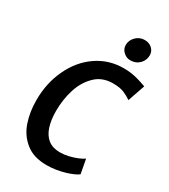

<svg xmlns="http://www.w3.org/2000/svg" viewBox="-233 -1080 1050 1195"><g transform="rotate(30 292.0 -482.0)"><path d="M302 8Q209 8 152.5 -37.5Q95 -83 70.5 -154.8Q46 -226.5 46 -311Q46 -436 95 -537.5Q143 -639 228 -697Q313 -755 419 -755Q445 -755 469.8 -751.8Q494.5 -748.5 522 -741Q549.5 -733.5 584.5 -720.5L542 -597.5Q518 -614.5 488 -627.2Q458 -640 408 -640Q330 -640 281 -591Q231 -542.5 208.2 -468.5Q185.5 -394.5 185.5 -314.5Q185.5 -250.5 200.8 -202.8Q216 -155 248.8 -128.8Q281.5 -102.5 334 -102.5Q364.5 -102.5 396.5 -110Q428.5 -117.5 455.2 -128.8Q482 -140 496 -150.5L515 -48.5Q503.5 -39.5 481.5 -29.5Q459.5 -19.5 430.5 -11Q401.5 -2.5 368.5 2.8Q335.5 8 302 8ZM427 -817.5Q399.5 -817.5 377.8 -837.8Q356 -858 356 -886Q356 -921.5 382 -947Q408 -972.5 444.5 -972.5Q476 -972.5 497 -953Q518 -933.5 518 -905.5Q518 -869 492.5 -843.2Q467 -817.5 427 -817.5Z"/></g></svg>

Font: Merriweather Sans SemiBold
Style: Italic
Weight: 600
Italic angle: -7.5°
Designer: Eben Sorkin
Foundry: Eben Sorkin
Version: Version 2.001